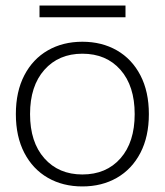

<svg xmlns="http://www.w3.org/2000/svg" viewBox="-20 -660 592 690"><path d="M276 -510Q346 -510 400 -479Q454 -448 484.5 -389.5Q515 -331 515 -250Q515 -169 484.5 -110.5Q454 -52 400 -21Q346 10 276 10Q206 10 152 -21Q98 -52 67.5 -110.5Q37 -169 37 -250Q37 -331 67.5 -389.5Q98 -448 152 -479Q206 -510 276 -510ZM276 -467Q191 -467 139.5 -409Q88 -351 88 -250Q88 -149 139.5 -91Q191 -33 276 -33Q362 -33 413 -91Q464 -149 464 -250Q464 -351 413 -409Q362 -467 276 -467ZM431 -640V-598H122V-640Z"/></svg>

Font: Prodigy Sans Light
Style: Regular
Weight: 300
Designer: Wei Huang
Foundry: Wei Huang
Version: Version 1.003; ttfautohint (v1.8.3)